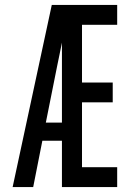

<svg xmlns="http://www.w3.org/2000/svg" viewBox="-20 -755 540 775"><path d="M31 0 189 -735H453V-655H311V-422H435V-342H311V-80H453V0H230V-187H151L114 0ZM230 -260V-583Q225 -559 220.5 -536Q216 -513 211 -490L165 -260Z"/></svg>

Font: Iosevka Fixed Medium
Style: Regular
Weight: 500
Monospace: yes
Designer: Belleve Invis
Foundry: Belleve Invis
Version: Version 32.3.0